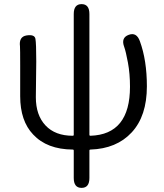

<svg xmlns="http://www.w3.org/2000/svg" viewBox="-20 -713 797 932"><path d="M376 199Q338 199 338 151V18Q338 13 333 13Q208 12 141 -60Q78 -126 78 -246V-395Q78 -476 77 -488Q71 -535 109 -541Q148 -547 152 -524.5Q156 -502 156 -415L154 -241Q154 -154 201 -104Q248 -54 333 -54Q338 -54 338 -59V-645Q338 -693 376 -693Q414 -693 414 -645V-59Q414 -54 419 -54Q611 -60 611 -292Q611 -355 601 -409Q591 -463 583 -485Q566 -530 605 -544Q643 -558 659 -513Q693 -420 693 -294Q693 -150 619.5 -70.5Q546 9 419 13Q414 13 414 18V151Q414 199 376 199Z"/></svg>

Font: Resource Han Rounded KR Normal
Style: Regular
Weight: 350
Designer: Cyano Hao (round all glyphs); Ryoko NISHIZUKA 西塚涼子 (kana, bopomofo & ideographs); Paul D. Hunt (Latin, Greek & Cyrillic)
Foundry: Cyano Hao
Version: 0.990